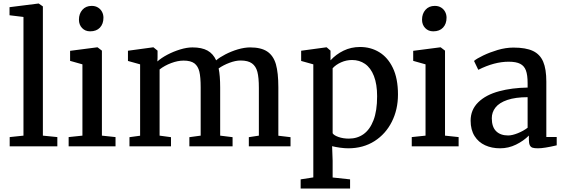

<svg xmlns="http://www.w3.org/2000/svg" viewBox="-20 -840 3240 1102"><path d="M114.7 -61.5V-742.7L34.7 -752.4V-798.8L201.2 -819.8H202.1L226.1 -803.2V-61.5L309.1 -53.2V0H35.6V-53.2Z M453.1 -61.5V-470.7L382.3 -490.7V-548.3L537.6 -568.4H540L564.9 -549.3V-61.5L643.1 -53.2V0H374V-53.2ZM506.3 -806.2H506.8Q526.9 -806.2 542.2 -796.9Q557.6 -787.6 565.9 -771.5Q573.7 -756.3 573.7 -738.3Q573.7 -703.1 553.7 -681.6Q533.7 -660.2 497.6 -660.2H497.1Q469.2 -660.2 451.2 -679Q433.1 -697.8 433.1 -727.1Q433.1 -761.2 452.9 -783.7Q472.7 -806.2 506.3 -806.2Z M784.2 -61V-470.7L714.4 -490.2V-548.8L858.4 -568.4H860.8L884.3 -549.3V-509.8L883.3 -487.3Q905.3 -507.3 940.4 -525.9Q975.6 -544.4 1014.2 -556.2Q1052.7 -567.9 1084.5 -567.9Q1138.2 -567.9 1170.9 -549.8Q1203.6 -531.7 1220.7 -493.7Q1240.2 -510.7 1273.9 -528.1Q1307.6 -545.4 1344.7 -556.6Q1383.8 -567.9 1415.5 -567.9Q1478.5 -567.9 1513.7 -544.4Q1548.8 -521 1563.5 -471.7Q1577.6 -421.9 1577.6 -338.9V-61L1647.5 -52.7V0H1408.2V-52.7L1465.8 -61.5V-335.4Q1465.8 -395 1457.3 -427.5Q1448.7 -460 1426.3 -476.1Q1403.8 -492.7 1360.4 -492.7Q1332 -492.7 1296.9 -479.5Q1261.7 -466.3 1234.9 -447.3Q1243.7 -405.8 1243.7 -337.4V-61.5L1314.9 -52.7V0H1066.9V-52.7L1131.8 -61.5V-337.9Q1131.8 -397.5 1124.3 -428.7Q1116.7 -460 1096.2 -476.1Q1074.7 -492.2 1033.7 -492.2Q1000.5 -492.2 962.6 -478Q924.8 -463.9 896 -441.4V-61.5L961.4 -52.7V0H723.1V-52.7Z M1886.2 -1 1889.2 82V178.7L1989.3 189.5V242.2H1705.6V189.5L1778.3 178.2V-470.7L1708.5 -490.2V-548.8L1852.5 -568.4H1855L1877 -549.3V-493.7Q1908.7 -528.3 1951.9 -549.3Q1995.1 -570.3 2046.4 -570.3Q2107.9 -570.3 2156.7 -540.5Q2205.6 -510.7 2234.4 -451.2Q2264.2 -390.1 2264.2 -297.4Q2264.2 -211.4 2229 -141.4Q2193.8 -71.3 2129.9 -30.3Q2064.9 11.2 1979 11.2Q1958 11.2 1931.6 7.6Q1905.3 3.9 1886.2 -1ZM1889.2 -75.2Q1896.5 -63 1923.1 -53.7Q1949.7 -44.4 1982.4 -44.4Q2030.8 -44.4 2066.9 -70.3Q2103 -96.2 2123.5 -149.4Q2144.5 -203.1 2144.5 -287.6Q2144.5 -356.4 2126.2 -403.6Q2107.9 -450.7 2074.7 -473.6Q2042.5 -495.6 2001 -495.6Q1967.8 -495.6 1937.7 -482.2Q1907.7 -468.8 1889.2 -448.2Z M2422.4 -61.5V-470.7L2351.6 -490.7V-548.3L2506.8 -568.4H2509.3L2534.2 -549.3V-61.5L2612.3 -53.2V0H2343.3V-53.2ZM2475.6 -806.2H2476.1Q2496.1 -806.2 2511.5 -796.9Q2526.9 -787.6 2535.2 -771.5Q2543 -756.3 2543 -738.3Q2543 -703.1 2522.9 -681.6Q2502.9 -660.2 2466.8 -660.2H2466.3Q2438.5 -660.2 2420.4 -679Q2402.3 -697.8 2402.3 -727.1Q2402.3 -761.2 2422.1 -783.7Q2441.9 -806.2 2475.6 -806.2Z M3008.3 -362.8Q3008.3 -409.7 2998.5 -435.8Q2988.8 -461.9 2965.8 -473.6Q2942.9 -485.8 2899.4 -485.8Q2817.4 -485.8 2725.6 -439.5H2725.1L2700.7 -490.2Q2715.3 -503.4 2753.7 -521.7Q2792 -540 2836.4 -553.2Q2883.3 -566.9 2926.8 -566.9Q2998 -566.9 3038.8 -547.6Q3079.6 -528.3 3097.7 -485.8Q3115.7 -443.8 3115.7 -371.1V-53.7H3175.3V-5.9Q3103 11.2 3067.9 11.2Q3046.4 11.2 3036.1 7.6Q3025.9 3.9 3021 -6.3Q3015.6 -17.1 3015.6 -38.6V-62Q2984.9 -31.2 2941.7 -10Q2898.4 11.2 2850.1 11.2Q2802.2 11.2 2764.2 -6.3Q2726.1 -23.9 2704.1 -58.6Q2681.2 -94.7 2681.2 -147.5Q2681.2 -210 2724.9 -252.9Q2768.6 -295.9 2845.2 -316.4Q2917.5 -335.9 3008.3 -337.4ZM3008.3 -282.2Q2939 -282.2 2892.1 -266.4Q2845.2 -250.5 2823.7 -222.7Q2802.7 -195.8 2802.7 -161.6Q2802.7 -111.8 2827.4 -87.2Q2852.1 -62.5 2896.5 -62.5Q2919.4 -62.5 2951.9 -75.4Q2984.4 -88.4 3008.3 -106.9Z"/></svg>

Font: Merriweather
Style: Regular
Weight: 400
Designer: Eben Sorkin
Foundry: Eben Sorkin
Version: Version 1.584; ttfautohint (v1.8.1)